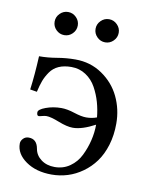

<svg xmlns="http://www.w3.org/2000/svg" viewBox="-75 -674 584 742"><g transform="rotate(10 217.5 -303.0)"><path d="M313 -235.8Q310.1 -266.1 302 -294.7Q293.9 -323.2 279.1 -350.3Q264.2 -377.4 239 -394Q213.9 -410.6 182.1 -410.6Q153.3 -410.6 132.6 -401.4Q111.8 -392.1 99.1 -373.8Q86.4 -355.5 79.6 -337.4Q72.8 -319.3 66.9 -293L40 -297.4Q47.9 -356.9 51.3 -429.7Q85.9 -429.7 121.1 -435.8Q156.2 -441.9 192.4 -441.9Q251.5 -441.9 297.6 -410.4Q343.8 -378.9 367.2 -330.1Q390.6 -281.2 390.6 -225.1Q390.6 -179.2 378.7 -140.1Q366.7 -101.1 346.4 -73.5Q326.2 -45.9 298.8 -26.4Q271.5 -6.8 241 2.7Q210.4 12.2 178.2 12.2Q117.2 12.2 76.9 -16.1Q36.6 -44.4 36.6 -84.5Q36.6 -95.2 45.2 -104.2Q53.7 -113.3 66.9 -113.3Q99.1 -113.3 105.5 -76.2Q109.9 -50.8 131.6 -34.7Q153.3 -18.6 184.6 -18.6Q218.3 -18.6 244.4 -36.9Q270.5 -55.2 284.9 -84.5Q299.3 -113.8 306.9 -145.3Q314.5 -176.8 314.5 -207.5Q263.2 -180.2 227.5 -180.2Q204.6 -180.2 170.7 -193.6Q136.7 -207 120.1 -207Q113.3 -207 103.3 -204.3Q93.3 -201.7 90.3 -201.7Q82.5 -201.7 82.5 -215.3Q82.5 -226.6 110.8 -237.1Q139.2 -247.6 171.4 -247.6Q194.3 -247.6 223.6 -238Q252.9 -228.5 271.5 -228.5Q293.5 -228.5 313 -235.8ZM261.5 -540.3Q248 -553.7 248 -572.3Q248 -590.8 261.5 -604.2Q274.9 -617.7 293.5 -617.7Q312 -617.7 325.4 -604.2Q338.9 -590.8 338.9 -572.3Q338.9 -553.7 325.4 -540.3Q312 -526.9 293.5 -526.9Q274.9 -526.9 261.5 -540.3ZM100.8 -540.3Q87.4 -553.7 87.4 -572.3Q87.4 -590.8 100.8 -604.2Q114.3 -617.7 132.8 -617.7Q151.4 -617.7 164.8 -604.2Q178.2 -590.8 178.2 -572.3Q178.2 -553.7 164.8 -540.3Q151.4 -526.9 132.8 -526.9Q114.3 -526.9 100.8 -540.3Z"/></g></svg>

Font: Libertinage
Style: l
Weight: 400
Designer: OSP
Foundry: OSP
Version: Version 1.0; 2008; OFL relea